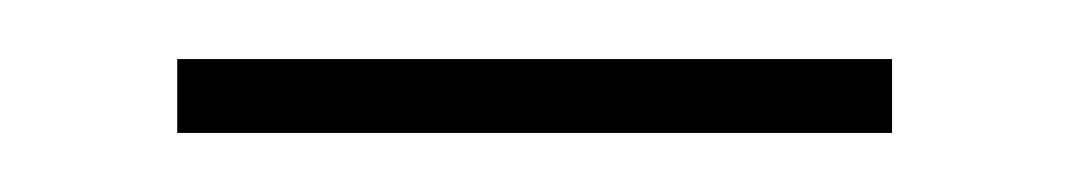

<svg xmlns="http://www.w3.org/2000/svg" viewBox="-20 -304 362 65"><path d="M40 -259V-284H282V-259Z"/></svg>

Font: Noto Sans Myanmar Thin
Style: Regular
Weight: 100
Designer: Monotype Design Team
Foundry: Monotype Imaging Inc.
Version: Version 2.107; ttfautohint (v1.8.4.7-5d5b)